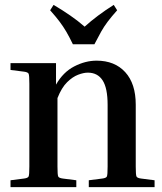

<svg xmlns="http://www.w3.org/2000/svg" viewBox="-20 -765 663 785"><path d="M612 -28V0H343V-28L398 -35Q414 -37 417 -43.5Q420 -50 420 -84V-336Q420 -405 399.5 -436.5Q379 -468 339 -468Q322 -468 299.5 -459.5Q277 -451 254.5 -429Q232 -407 215 -364V-84Q215 -50 218 -43.5Q221 -37 237 -35L292 -28V0H23V-28L78 -35Q94 -37 97 -43.5Q100 -50 100 -84V-423Q100 -457 97 -463.5Q94 -470 78 -472L23 -479V-507H209V-419Q238 -470 283.5 -493.5Q329 -517 375 -517Q449 -517 492 -470Q535 -423 535 -337V-84Q535 -50 538 -43.5Q541 -37 557 -35ZM459 -723Q435 -696 420 -676Q405 -656 393.5 -635.5Q382 -615 366 -584H278Q263 -615 251 -635.5Q239 -656 224 -676Q209 -696 185 -723L199 -745Q235 -724 268 -701Q301 -678 326 -656Q377 -702 445 -745Z"/></svg>

Font: Inria Serif
Style: Bold
Weight: 700
Designer: Black Foundry Team
Foundry: Black Foundry
Version: Version 1.000; ttfautohint (v1.8.3)